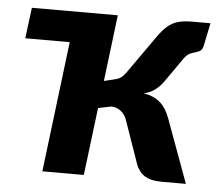

<svg xmlns="http://www.w3.org/2000/svg" viewBox="-43 -563 700 611"><g transform="rotate(5 307.0 -258.0)"><path d="M35 -515.5H309.5L283.5 -303.5L306.5 -309Q316 -311 322.5 -313Q329 -315 334.2 -318Q339.5 -321 343.8 -325.5Q348 -330 353.5 -337.5L403.5 -408.5Q425 -438.5 439.2 -459Q453.5 -479.5 468 -492.2Q482.5 -505 500.8 -510.5Q519 -516 548 -516H605.5L591 -446Q588 -431 581.8 -426.8Q575.5 -422.5 567.2 -420.2Q559 -418 549.2 -414Q539.5 -410 529.5 -396L481 -326.5Q473.5 -315.5 466.2 -307.2Q459 -299 451 -292.8Q443 -286.5 434 -282.2Q425 -278 414 -275.5Q447 -269.5 466.5 -252.2Q486 -235 498 -202L572 0H493.5Q476 0 463.2 -3Q450.5 -6 441.2 -11.5Q432 -17 425.2 -25.5Q418.5 -34 413.5 -44.5L365 -183.5Q359.5 -202 345.5 -213.2Q331.5 -224.5 314 -224.5L272.5 -216L246 0H113.5L164.5 -417H22.5Z"/></g></svg>

Font: Lato Heavy
Style: Italic
Weight: 800
Italic angle: -7°
Designer: Lukasz Dziedzic
Foundry: tyPoland Lukasz Dziedzic
Version: Version 2.007; 2014-02-27